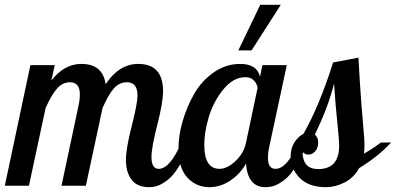

<svg xmlns="http://www.w3.org/2000/svg" viewBox="-42 -770 1641 796"><path d="M-22 0 84 -500H185L171 -436Q224 -505 295 -505Q384 -505 396 -421Q452 -505 531 -505Q634 -505 634 -392Q634 -346 610 -252Q586 -158 586 -119Q586 -70 616 -70Q663 -70 710 -179H747Q724 -119 699.5 -79.5Q675 -40 652 -23Q629 -6 612 0Q595 6 576 6Q527 6 503.5 -25Q480 -56 480 -107Q480 -153 504 -247Q528 -341 528 -374Q528 -429 484 -429Q453 -429 430.5 -404Q408 -379 383 -322L314 0H213L284 -334Q289 -356 289 -379Q289 -429 248 -429Q218 -429 195 -403.5Q172 -378 147 -322L78 0Z M698 -155Q698 -208 715 -267Q732 -326 762.5 -380Q793 -434 843.5 -469.5Q894 -505 954 -505Q1023 -505 1036 -452L1046 -500H1147L1074 -160Q1069 -140 1069 -115Q1069 -70 1100 -70Q1149 -70 1195 -179H1232Q1209 -120 1184.5 -80.5Q1160 -41 1136.5 -23.5Q1113 -6 1095.5 0Q1078 6 1058 6Q985 6 978 -92Q954 -49 913 -21.5Q872 6 826 6Q772 6 735 -33.5Q698 -73 698 -155ZM805 -169Q805 -70 868 -70Q900 -70 934.5 -102.5Q969 -135 978 -179L1026 -406Q1023 -424 1010 -437Q997 -450 976 -450Q925 -450 884 -399.5Q843 -349 824 -286Q805 -223 805 -169ZM946 -561 1037 -750H1122L1001 -561Z M1163 -122Q1163 -155 1178.5 -179.5Q1194 -204 1216 -215Q1283 -333 1339 -511L1444 -531Q1450 -422 1456 -342.5Q1462 -263 1465.5 -228Q1469 -193 1469 -167Q1469 -153 1467 -133Q1501 -152 1537 -179H1579Q1526 -121 1447 -73Q1425 -33 1386.5 -13.5Q1348 6 1309 6Q1238 6 1200.5 -32.5Q1163 -71 1163 -122ZM1212 -143Q1212 -69 1277 -69Q1364 -69 1364 -166Q1364 -191 1356.5 -261.5Q1349 -332 1343 -424Q1318 -323 1263 -212Q1277 -202 1277 -179Q1277 -156 1264.5 -142.5Q1252 -129 1236 -129Q1220 -129 1212 -143Z"/></svg>

Font: Lobster Two
Style: Italic
Weight: 400
Designer: Pablo Impallari
Foundry: Pablo Impallari. www.impallari.com
Version: Version 1.006